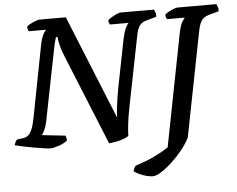

<svg xmlns="http://www.w3.org/2000/svg" viewBox="-70 -775 1289 1046"><g transform="rotate(-5 574.5 -252.0)"><path d="M181 0Q172 0 147 -3.5Q122 -7 90.5 -12.5Q59 -18 31.5 -24Q4 -30 -11 -34Q-9 -43 -4.5 -51.5Q0 -60 4 -64L35 -68Q53 -70 65.5 -80Q78 -90 87.5 -113Q97 -136 105 -179L180 -567Q187 -602 197.5 -622Q208 -642 215 -646H119Q118 -651 115 -657.5Q112 -664 113 -672Q120 -679 134.5 -686.5Q149 -694 162.5 -699Q176 -704 181 -704H327L558 -135Q559 -163 562 -189.5Q565 -216 569 -243Q573 -270 579 -300L631 -563Q638 -596 648.5 -618Q659 -640 666 -644H563Q561 -647 558.5 -653.5Q556 -660 556 -668Q563 -675 577.5 -683.5Q592 -692 606 -698Q620 -704 625 -704H809Q811 -700 815.5 -689.5Q820 -679 818 -664L771 -651Q750 -646 737.5 -637Q725 -628 717 -609.5Q709 -591 703 -556L631 -194Q618 -129 614 -89Q610 -49 610 -31Q597 -21 577.5 -14.5Q558 -8 538 -4.5Q518 -1 502 0L301 -494Q286 -532 279.5 -559.5Q273 -587 273 -601H264Q263 -597 260.5 -589Q258 -581 255 -568.5Q252 -556 248 -536L170 -143Q164 -117 155.5 -100Q147 -83 141 -76L268 -62Q271 -57 273 -49.5Q275 -42 274 -34Q255 -19 226 -9.5Q197 0 181 0ZM725 200Q710 200 690 195Q670 190 652 181.5Q634 173 622 164Q624 153 628.5 145Q633 137 636 134Q692 117 739 94.5Q786 72 818 50L938 -565Q947 -608 958 -625.5Q969 -643 972 -646H876Q873 -650 870.5 -657Q868 -664 868 -671Q876 -679 890 -686.5Q904 -694 917.5 -699Q931 -704 937 -704H1150Q1152 -699 1156.5 -689Q1161 -679 1159 -664L1111 -651Q1079 -643 1065.5 -624.5Q1052 -606 1044 -565L932 6Q916 39 888.5 73Q861 107 829.5 136Q798 165 770 182.5Q742 200 725 200Z"/></g></svg>

Font: Texturina 12pt SemiBold
Style: Italic
Weight: 600
Italic angle: -11°
Version: Version 1.002